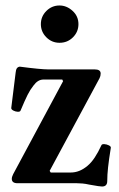

<svg xmlns="http://www.w3.org/2000/svg" viewBox="-20 -668 433 700"><path d="M352 12Q349 12 337.5 10.5Q326 9 305 5Q292 2 280.5 1Q269 0 260 0H44Q23 0 23 -16Q23 -23 28 -33L210 -372L207 -378H138Q118 -378 102 -356Q90 -341 80.5 -322Q71 -303 55 -265Q53 -260 44.5 -260.5Q36 -261 28.5 -265Q21 -269 21 -274L37 -403Q38 -414 41.5 -419Q45 -424 52 -425Q90 -420 116 -417.5Q142 -415 155 -415H325Q347 -415 347 -400Q347 -391 343 -383L161 -45L165 -39H237Q254 -39 269 -45Q284 -51 298.5 -63Q313 -75 325.5 -94Q338 -113 350 -139Q352 -143 360.5 -142.5Q369 -142 377 -138Q385 -134 384 -129Q377 -86 374 -58Q371 -30 371 -8Q371 12 352 12ZM197 -512Q169 -512 149 -532Q129 -552 129 -580Q129 -608 149 -628Q169 -648 197 -648Q223 -648 244.5 -628.5Q266 -609 266 -580Q266 -552 246 -532Q226 -512 197 -512Z"/></svg>

Font: Junicode VF
Style: Regular
Weight: 400
Designer: Peter S. Baker
Version: Version 2.213